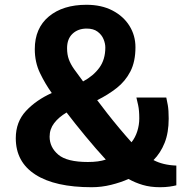

<svg xmlns="http://www.w3.org/2000/svg" viewBox="-20 -775 790 803"><path d="M717.5 0Q706 3 688.8 5.5Q671.5 8 649 8Q609 8 577 -1.5Q545 -11 517.5 -26.5Q485 -12 444.8 -2Q404.5 8 363.5 8Q210 8 128 -44.8Q46 -97.5 46 -197Q46 -265 88.5 -310.8Q131 -356.5 196.5 -386Q168.5 -425 147 -470Q125.5 -515 125.5 -569.5Q125.5 -657 184.2 -706Q243 -755 341.5 -755Q404.5 -755 450.5 -731Q496.5 -707 521.5 -666.8Q546.5 -626.5 546.5 -577.5Q546.5 -517.5 525.5 -476.5Q504.5 -435.5 468.2 -407Q432 -378.5 386.5 -356Q403.5 -333 428 -301.8Q452.5 -270.5 479.5 -238.2Q506.5 -206 530 -180Q546 -200 554.2 -226.2Q562.5 -252.5 562.5 -279.5Q562.5 -313.5 557.8 -335Q553 -356.5 550.5 -367H675.5Q678 -356.5 681.8 -335.2Q685.5 -314 685.5 -279Q685.5 -220 668.5 -177.5Q651.5 -135 622 -105.5Q661.5 -84.5 717.5 -82.5ZM260.5 -573.5Q260.5 -547 267.8 -527Q275 -507 289.8 -486Q304.5 -465 327.5 -434.5Q370.5 -457.5 395.5 -491.8Q420.5 -526 420.5 -576.5Q420.5 -593 413 -611.2Q405.5 -629.5 388.2 -642.5Q371 -655.5 342.5 -655.5Q306.5 -655.5 283.5 -634Q260.5 -612.5 260.5 -573.5ZM187.5 -203.5Q187.5 -159 223.8 -128.2Q260 -97.5 347.5 -97.5Q370.5 -97.5 388.8 -100Q407 -102.5 422.5 -107.5Q381.5 -152 336.5 -206.5Q291.5 -261 258.5 -304.5Q225.5 -285 206.5 -260Q187.5 -235 187.5 -203.5Z"/></svg>

Font: Merriweather Sans
Style: Bold
Weight: 700
Designer: Eben Sorkin
Foundry: Eben Sorkin
Version: Version 1.008; ttfautohint (v1.7.19-72a1) -l 8 -r 50 -G 200 